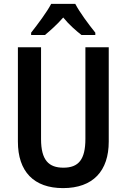

<svg xmlns="http://www.w3.org/2000/svg" viewBox="-20 -957 651 987"><path d="M367 -937H243C222 -896 173 -831 140 -789V-777H211C236 -798 273 -830 305 -867C335 -830 371 -799 399 -777H470V-789C434 -834 390 -893 367 -937ZM539 -229V-714H419V-243C419 -137 384 -95 306 -95C231 -95 191 -133 191 -242V-714H72V-229C72 -75 154 10 304 10C459 10 539 -79 539 -229Z"/></svg>

Font: Noto Sans Sinhala UI Condensed SemiBold
Style: Regular
Weight: 600
Width: 3
Designer: Jelle Bosma - Monotype Design Team
Foundry: Monotype Imaging Inc.
Version: Version 2.006